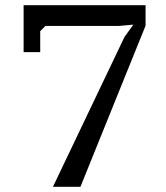

<svg xmlns="http://www.w3.org/2000/svg" viewBox="-20 -720 640 740"><path d="M135 -519H71V-700H541V-621L290 0H184L460 -578L494 -625L437 -620H155L135 -600Z"/></svg>

Font: PT Serif Caption
Style: Regular
Weight: 400
Designer: A.Korolkova, O.Umpeleva, V.Yefimov
Foundry: ParaType Ltd
Version: Version 1.000W OFL